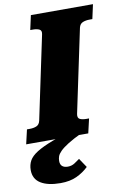

<svg xmlns="http://www.w3.org/2000/svg" viewBox="-139 -770 711 1078"><g transform="rotate(-10 217.0 -231.0)"><path d="M268 -43 285 -10Q232 15 201 34.5Q170 54 154.5 69.5Q139 85 134.5 98Q130 111 130 124Q130 145 141.5 154.5Q153 164 173 164Q195 164 212.5 152.5Q230 141 242 132L277 184Q248 212 209.5 230Q171 248 117 248Q45 248 4.5 223Q-36 198 -36 147Q-36 117 -23 93.5Q-10 70 23.5 49Q57 28 116.5 5.5Q176 -17 268 -43ZM59 -118 159 -592Q164 -614 150 -621Q136 -628 113 -628H98L116 -710H470L452 -628H437Q414 -628 397 -621Q380 -614 375 -592L275 -118Q271 -96 284.5 -89Q298 -82 322 -82H337L318 0H-36L-17 -82H-2Q21 -82 37.5 -89Q54 -96 59 -118Z"/></g></svg>

Font: Roboto Serif 20pt ExtraBold
Style: Italic
Weight: 800
Italic angle: -10°
Version: Version 1.007